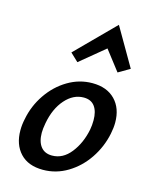

<svg xmlns="http://www.w3.org/2000/svg" viewBox="-109 -779 678 857"><g transform="rotate(15 230.0 -350.5)"><path d="M30 -139Q30 -165 36 -192Q48 -255 84.5 -308.5Q121 -362 174 -393.5Q227 -425 287 -425Q354 -425 392 -386Q430 -347 430 -281Q430 -257 424 -228Q411 -165 375 -111.5Q339 -58 286 -26Q233 6 172 6Q104 6 67 -33.5Q30 -73 30 -139ZM330 -222Q334 -243 334 -266Q334 -307 317 -330Q300 -353 266 -353Q218 -353 180.5 -310.5Q143 -268 130 -198Q125 -171 125 -153Q125 -112 143 -89Q161 -66 195 -66Q245 -66 281 -111.5Q317 -157 330 -222ZM435 -531 382 -500 311 -592 197 -498 160 -533 333 -707Z"/></g></svg>

Font: Ysabeau Semibold
Style: Italic
Weight: 600
Italic angle: -12°
Designer: Christian Thalmann (Catharsis Fonts)
Version: Version 0.003